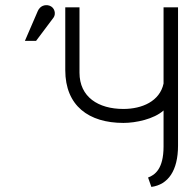

<svg xmlns="http://www.w3.org/2000/svg" viewBox="-20 -729 754 756"><path d="M122 -568 191 -660C201 -674 196 -700 174 -707C157 -712 138 -706 129 -686L78 -568ZM576 7C642 -2 681 -57 681 -156V-700H624V-400C609 -330 539 -300 466 -300C367 -300 293 -347 293 -443V-700H237V-453C237 -312 330 -245 466 -245C515 -245 586 -260 624 -294V-152C624 -64 590 -40 563 -30Z"/></svg>

Font: Advent Pro
Style: Regular
Weight: 400
Designer: Andreas Kalpakidis
Foundry: Andreas Kalpakidis
Version: Version 2.002 2008